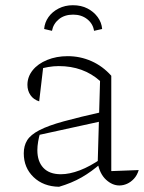

<svg xmlns="http://www.w3.org/2000/svg" viewBox="-20 -705 553 735"><path d="M437 5Q410 5 386 -17Q362 -39 354 -81L363 -395Q299 -452 205 -452Q185 -452 165 -448.5Q145 -445 124 -439L146 -453L130 -317Q108 -324 96.5 -341Q85 -358 85 -380Q85 -411 105 -436Q125 -461 160.5 -475.5Q196 -490 239 -490Q287 -490 330 -471Q373 -452 406 -415V-50L511 -54Q505 -34 493 -21Q481 -8 466.5 -1.5Q452 5 437 5ZM206 10Q146 9 108.5 -27Q71 -63 71 -118Q71 -147 84 -168Q97 -189 130.5 -206.5Q164 -224 224 -240.5Q284 -257 378 -278V-243L118 -186L134 -197Q129 -181 126 -163Q123 -145 123 -130Q123 -87 146 -62.5Q169 -38 213 -38Q246 -38 285.5 -53Q325 -68 368 -98V-81Q331 -48 292.5 -26Q254 -4 206 10ZM259 -685Q291 -685 315 -672.5Q339 -660 354 -639.5Q369 -619 371 -594L340 -587Q336 -614 314 -631.5Q292 -649 260 -649Q227 -649 205.5 -631.5Q184 -614 179 -587L149 -594Q151 -619 165.5 -639.5Q180 -660 204.5 -672.5Q229 -685 259 -685Z"/></svg>

Font: Piazzolla Thin Thin
Style: Regular
Weight: 250
Version: Version 2.005